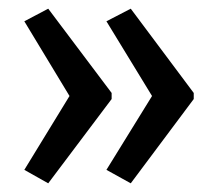

<svg xmlns="http://www.w3.org/2000/svg" viewBox="-20 -485 500 442"><path d="M426 -257 281 -63 225 -94 330 -264 225 -436 281 -465 426 -271ZM237 -257 91 -63 36 -94 140 -264 36 -436 91 -465 237 -271Z"/></svg>

Font: Noto Sans Lao ExtraCondensed
Style: Regular
Weight: 400
Width: 2
Designer: Monotype Design Team
Foundry: Monotype Imaging Inc.
Version: Version 2.004; ttfautohint (v1.8.4.7-5d5b)